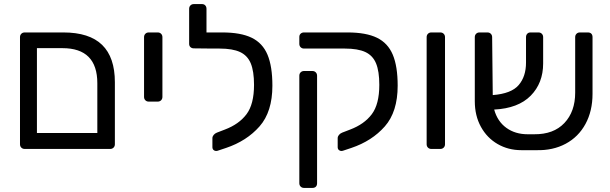

<svg xmlns="http://www.w3.org/2000/svg" viewBox="-20 -730 2988 941"><path d="M78 -23V-548Q78 -558 84.5 -564.5Q91 -571 101 -571H290Q418 -571 480.5 -510Q543 -449 543 -327V-23Q543 -13 536.5 -6.5Q530 0 520 0H101Q91 0 84.5 -6.5Q78 -13 78 -23ZM457 -78V-322Q457 -494 286 -494H161V-78Z M686 -255V-548Q686 -558 692.5 -564.5Q699 -571 709 -571H753Q763 -571 769.5 -564.5Q776 -558 776 -548V-255Q776 -245 769.5 -238.5Q763 -232 753 -232H709Q699 -232 692.5 -238.5Q686 -245 686 -255Z M1315 -310Q1315 -182 1252 -110.5Q1189 -39 1088 -5L1046 9Q1044 10 1039 10Q1032 10 1026.5 5Q1021 0 1021 -9V-53Q1021 -61 1027 -68.5Q1033 -76 1043 -80L1082 -95Q1151 -121 1188 -170Q1225 -219 1225 -314Q1225 -381 1209 -419.5Q1193 -458 1156.5 -475Q1120 -492 1056 -492H1025H1022L930 -493Q920 -493 913.5 -499Q907 -505 907 -515V-687Q907 -697 913.5 -703.5Q920 -710 930 -710H970Q980 -710 986 -703.5Q992 -697 992 -687V-571H1069Q1160 -571 1213.5 -545Q1267 -519 1291 -462Q1315 -405 1315 -310Z M1653 10Q1646 10 1640.5 5Q1635 0 1635 -9V-53Q1635 -61 1641 -68.5Q1647 -76 1657 -80L1696 -95Q1765 -121 1802 -170Q1839 -219 1839 -314Q1839 -381 1823 -419.5Q1807 -458 1770.5 -475Q1734 -492 1670 -492H1470Q1460 -492 1453.5 -498.5Q1447 -505 1447 -515V-549Q1447 -559 1453.5 -565Q1460 -571 1470 -571H1683Q1774 -571 1827.5 -545Q1881 -519 1905 -462Q1929 -405 1929 -310Q1929 -182 1866 -110.5Q1803 -39 1702 -5L1660 9Q1658 10 1653 10ZM1447 168V-359Q1447 -369 1453.5 -375.5Q1460 -382 1470 -382H1511Q1521 -382 1527.5 -375.5Q1534 -369 1534 -359V168Q1534 179 1528 185Q1522 191 1511 191H1470Q1460 191 1453.5 184.5Q1447 178 1447 168Z M2071 -23V-548Q2071 -558 2077.5 -564.5Q2084 -571 2094 -571H2138Q2148 -571 2154.5 -564.5Q2161 -558 2161 -548V-23Q2161 -13 2154.5 -6.5Q2148 0 2138 0H2094Q2084 0 2077.5 -6.5Q2071 -13 2071 -23Z M2884 -548V-270Q2884 -186 2849.5 -122.5Q2815 -59 2752.5 -25.5Q2690 8 2609 6H2535Q2471 6 2419 -24Q2367 -54 2337 -108.5Q2307 -163 2307 -234V-548Q2307 -558 2313.5 -564.5Q2320 -571 2330 -571H2369Q2379 -571 2385.5 -564.5Q2392 -558 2392 -548L2395 -264Q2486 -271 2522 -313Q2558 -355 2558 -423V-548Q2558 -558 2564 -564.5Q2570 -571 2580 -571H2619Q2629 -571 2635.5 -564.5Q2642 -558 2642 -548V-419Q2642 -323 2581 -261Q2520 -199 2402 -193Q2418 -135 2461.5 -103.5Q2505 -72 2566 -72H2598Q2693 -71 2746 -127Q2799 -183 2799 -276V-548Q2799 -558 2805.5 -564.5Q2812 -571 2822 -571H2861Q2872 -571 2878 -565Q2884 -559 2884 -548Z"/></svg>

Font: Hezaedrus
Style: Regular
Weight: 400
Designer: Hubert & Fischer
Foundry: Hubert & Fischer
Version: Version 1.10;September 3, 2019;FontCreator 11.5.0.2425 64-bi